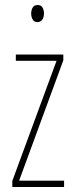

<svg xmlns="http://www.w3.org/2000/svg" viewBox="-20 -744 298 764"><path d="M235 0H29V-24L205 -502H43V-527H232V-504L56 -25H235ZM130 -724Q144 -724 149.5 -713.5Q155 -703 155 -691Q155 -675 148 -665.5Q141 -656 129 -656Q116 -656 110 -666.5Q104 -677 104 -690Q104 -702 109.5 -713Q115 -724 130 -724Z"/></svg>

Font: Noto Sans ExtraCondensed Thin
Style: Regular
Weight: 100
Width: 2
Designer: Monotype Design Team
Foundry: Monotype Imaging Inc.
Version: Version 2.013; ttfautohint (v1.8.4.7-5d5b)